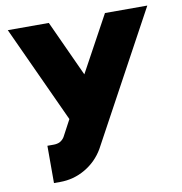

<svg xmlns="http://www.w3.org/2000/svg" viewBox="-80 -764 818 862"><g transform="rotate(-10 329.0 -333.0)"><path d="M12 -689 215 -248 175 -173Q167 -160 154 -153Q142 -147 125 -147H97V23H125Q187 23 240 -8Q293 -39 324 -92L648 -689H455L316 -434L199 -689Z"/></g></svg>

Font: Unageo
Style: Black
Weight: 900
Designer: Richard Sepsi
Foundry: Richard Sepsi
Version: Version 2.000